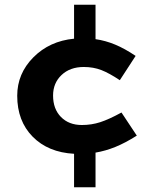

<svg xmlns="http://www.w3.org/2000/svg" viewBox="-20 -652 654 814"><path d="M385 142H294V0Q184 -6 118.5 -72.5Q53 -139 53 -246Q53 -340 121.5 -409Q190 -478 294 -488V-632H385V-486Q427 -480 468 -463Q509 -446 555 -415L488 -312Q443 -342 409.5 -355Q376 -368 335 -368Q277 -368 241 -334Q205 -300 205 -247Q205 -190 238.5 -156Q272 -122 327 -122Q368 -122 405 -134Q442 -146 495 -175L560 -77Q511 -46 469 -29Q427 -12 385 -5Z"/></svg>

Font: Intel One Mono
Style: Bold
Weight: 700
Monospace: yes
Designer: Fred Shallcrass
Foundry: Frere-Jones Type LLC
Version: Version 1.400;hotconv 1.1.0;makeotfexe 2.6.0;FJTRelease1.4